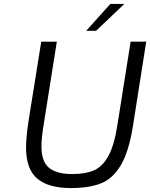

<svg xmlns="http://www.w3.org/2000/svg" viewBox="-20 -947 761 973"><path d="M112 -200Q112 -249 124 -330L189 -736H268L202 -320Q190 -248 190 -205Q190 -129 228 -97Q266 -65 346 -65Q414 -65 457 -84Q500 -103 530 -158Q560 -213 576 -320L642 -736H721L654 -310Q633 -178 592 -109.5Q551 -41 491 -17.5Q431 6 339 6Q225 6 168.5 -42Q112 -90 112 -200ZM539 -927H610L467 -791H417Z"/></svg>

Font: Exo
Style: Italic
Weight: 400
Italic angle: -9°
Designer: Natanael Gama
Foundry: Natanael Gama
Version: Version 1.500; ttfautohint (v1.6)